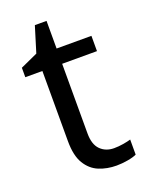

<svg xmlns="http://www.w3.org/2000/svg" viewBox="-129 -726 619 803"><g transform="rotate(-20 180.5 -324.5)"><path d="M264 -62Q284 -62 305 -65.5Q326 -69 339 -73V-6Q325 1 299 5.5Q273 10 249 10Q207 10 171.5 -4.5Q136 -19 114 -55Q92 -91 92 -156V-468H16V-510L93 -545L128 -659H180V-536H335V-468H180V-158Q180 -109 203.5 -85.5Q227 -62 264 -62Z"/></g></svg>

Font: Noto Sans Devanagari
Style: Regular
Weight: 400
Designer: Jelle Bosma - Monotype Design Team
Foundry: Monotype Imaging Inc.
Version: Version 2.003